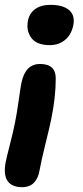

<svg xmlns="http://www.w3.org/2000/svg" viewBox="-25 -524 345 796"><path d="M181.2 -336.9Q127.4 -336.9 105.2 -366.5Q83 -396 90.8 -438Q96.7 -468.8 120.8 -486.3Q145 -503.9 184.1 -503.9Q236.3 -503.9 261.7 -481.9Q287.1 -460 278.8 -418.9Q270.5 -379.4 244.4 -358.2Q218.3 -336.9 181.2 -336.9ZM65.9 252Q24.4 252 6.3 226.1Q-11.7 200.2 -1 146Q2.9 126 16.4 74Q29.8 22 37.1 -15.1Q44.9 -53.2 52.5 -107.9Q60.1 -162.6 64 -181.2Q80.1 -258.8 141.1 -258.8Q206.1 -258.8 206.1 -199.2Q206.1 -121.1 188 -33.2Q181.2 1.5 163.8 71Q146.5 140.6 139.2 181.2Q134.3 213.4 116.5 232.7Q98.6 252 65.9 252Z"/></svg>

Font: Shantell Sans Normal
Style: Bold Italic
Weight: 700
Italic angle: -11.31°
Designer: Stephen Nixon, Anya Danilova, Shantell Martin
Foundry: Arrow Type
Version: Version 1.006;[559af2be0]